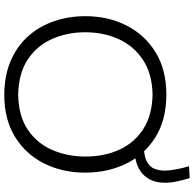

<svg xmlns="http://www.w3.org/2000/svg" viewBox="-25 -847 882 872"><g transform="rotate(90 416.0 -411.0)"><path d="M412.5 10.5Q323 10.5 255.8 -18.8Q188.5 -48 143.5 -99Q98.5 -150 76 -216.5Q53.5 -283 53.5 -357.5Q53.5 -461 95.8 -544.5Q138 -628 217.8 -676.8Q297.5 -725.5 409.5 -725.5Q523.5 -725.5 602.8 -676.2Q682 -627 723 -543.5Q764 -460 764 -357.5Q764 -252.5 721.8 -169.2Q679.5 -86 600.8 -37.8Q522 10.5 412.5 10.5ZM410 -52.5Q508.5 -54.5 570.5 -97.2Q632.5 -140 661.8 -208.8Q691 -277.5 691 -357.5Q691 -444 659.8 -512.2Q628.5 -580.5 566 -620.8Q503.5 -661 410 -663Q314 -661 251 -618.8Q188 -576.5 157.2 -507.8Q126.5 -439 126.5 -357.5Q126.5 -276 156.5 -207.5Q186.5 -139 249.2 -96.8Q312 -54.5 410 -52.5ZM653.5 -581 637.5 -623Q686.5 -623 712 -636Q737.5 -649 746.2 -671Q755 -693 755 -720Q754.5 -743 748.5 -773.2Q742.5 -803.5 735 -828.5L789 -831.5Q796 -807.5 803 -777.8Q810 -748 810 -720Q810 -654.5 769.8 -617.8Q729.5 -581 653.5 -581Z"/></g></svg>

Font: Commissioner Flair Light
Style: Regular
Weight: 300
Designer: Kostas Bartsokas
Foundry: Kostas Bartsokas
Version: Version 1.000; ttfautohint (v1.8.3)